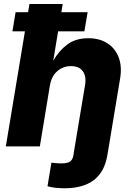

<svg xmlns="http://www.w3.org/2000/svg" viewBox="-20 -748 677 981"><path d="M309.6 213.9Q258.3 213.9 222.7 203.6L242.7 83Q255.4 84.5 267.6 85.7Q279.8 86.9 292.5 86.9Q323.7 86.9 337.4 77.6Q351.1 68.4 355 45.9L362.3 0L414.6 -313.5Q421.9 -358.9 402.8 -384.5Q383.8 -410.2 342.8 -410.2Q301.8 -410.2 272.2 -384Q242.7 -357.9 234.9 -311L183.6 0H9.8L107.4 -587.9H43.5L59.6 -685.5H123.5L130.4 -727.5H300.3L293.5 -685.5H427.7L411.1 -587.9H276.9L252 -437.5Q281.7 -489.7 324.5 -521.2Q367.2 -552.7 431.2 -552.7Q488.3 -552.7 528.3 -527.1Q568.4 -501.5 586.2 -455.3Q604 -409.2 593.8 -347.7L536.1 0L528.3 45.9Q500.5 213.9 309.6 213.9Z"/></svg>

Font: Inter Extra Bold
Style: Italic
Weight: 800
Italic angle: -9.39999°
Designer: Rasmus Andersson
Foundry: rsms
Version: Version 4.000;git-3c8e0fc